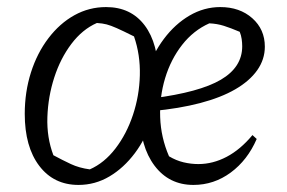

<svg xmlns="http://www.w3.org/2000/svg" viewBox="-20 -514 812 543"><path d="M202 9Q132 9 91 -45Q50 -99 50 -192Q50 -254 67.5 -309Q85 -364 117 -406Q149 -448 190.5 -471Q232 -494 280 -494Q350 -494 389 -442.5Q428 -391 428 -298Q428 -234 410.5 -178.5Q393 -123 361.5 -81Q330 -39 289.5 -15Q249 9 202 9ZM234 -35Q275 -53 306.5 -94Q338 -135 356 -189Q374 -243 375.5 -301Q377 -359 359 -411Q327 -427 310 -434.5Q293 -442 281.5 -445Q270 -448 254 -449Q213 -431 182 -390Q151 -349 133.5 -295Q116 -241 114 -183Q112 -125 131 -75Q157 -61 180.5 -50Q204 -39 234 -35ZM527 9Q458 9 417 -45.5Q376 -100 376 -191Q376 -252 394 -307Q412 -362 443.5 -404Q475 -446 516 -470Q557 -494 603 -494Q658 -494 693.5 -462.5Q729 -431 729 -382Q729 -346 707.5 -315.5Q686 -285 645.5 -261.5Q605 -238 546 -222.5Q487 -207 412 -200V-236Q544 -253 604.5 -288.5Q665 -324 665 -383Q665 -393 663.5 -403.5Q662 -414 658 -424Q632 -435 613 -441Q594 -447 572 -448Q527 -428 495 -387Q463 -346 447 -293Q431 -240 433 -182.5Q435 -125 458 -72Q478 -60 499 -55Q520 -50 541 -50Q582 -50 621 -70.5Q660 -91 694 -132L706 -121Q680 -61 632.5 -26Q585 9 527 9Z"/></svg>

Font: Piazzolla Thin Light
Style: Italic
Weight: 300
Italic angle: -11.3°
Version: Version 2.005